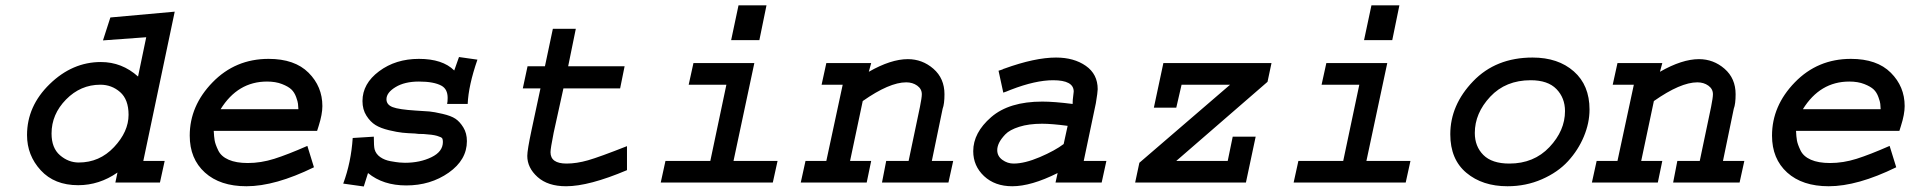

<svg xmlns="http://www.w3.org/2000/svg" viewBox="-20 -676 7073 711"><path d="M388.7 -611.3 627 -632.8 510.7 -80.1H589.8L572.3 0H407.2L415 -37.1Q347.7 9.8 269.5 9.8Q181.6 9.8 130.9 -45.4Q80.1 -100.6 80.1 -175.8Q80.1 -283.2 164.1 -364.7Q248 -446.3 353.5 -446.3Q431.6 -446.3 491.2 -392.6L521.5 -538.1L361.3 -526.4ZM456.1 -251Q456.1 -307.6 424.8 -335Q393.6 -362.3 351.6 -362.3Q278.3 -362.3 224.6 -307.6Q170.9 -252.9 170.9 -181.6Q170.9 -127.9 202.1 -101.1Q233.4 -74.2 271.5 -74.2Q348.6 -74.2 402.3 -131.3Q456.1 -188.5 456.1 -251Z M1118.2 -135.7 1142.6 -56.6Q999 13.7 892.6 13.7Q794.9 13.7 738.8 -37.1Q682.6 -87.9 682.6 -173.8Q682.6 -284.2 767.1 -371.1Q851.6 -458 974.6 -458Q1071.3 -458 1122.6 -406.7Q1173.8 -355.5 1173.8 -283.2Q1173.8 -252.9 1160.2 -210L1154.3 -191.4H771.5Q772.5 -169.9 774.9 -155.8Q777.3 -141.6 788.1 -119.1Q798.8 -96.7 826.7 -84.5Q854.5 -72.3 897.5 -72.3Q946.3 -72.3 995.6 -87.9Q1044.9 -103.5 1118.2 -135.7ZM796.9 -271.5H1085Q1084 -284.2 1083.5 -291.5Q1083 -298.8 1076.7 -316.4Q1070.3 -334 1059.1 -344.7Q1047.9 -355.5 1024.4 -364.7Q1001 -374 968.8 -374Q860.4 -374 796.9 -271.5Z M1679.7 -464.8 1748 -455.1Q1714.8 -359.4 1711.9 -291H1635.7Q1637.7 -298.8 1637.7 -313.5Q1637.7 -345.7 1615.2 -358.4Q1586.9 -374 1531.2 -374Q1478.5 -374 1444.8 -353.5Q1411.1 -333 1411.1 -308.6Q1411.1 -288.1 1434.1 -279.3Q1457 -270.5 1518.6 -266.6Q1553.7 -264.6 1570.3 -263.2Q1586.9 -261.7 1618.7 -254.4Q1650.4 -247.1 1666.5 -236.3Q1682.6 -225.6 1695.8 -204.1Q1709 -182.6 1709 -153.3Q1709 -84 1641.6 -36.6Q1574.2 10.7 1484.4 10.7Q1398.4 10.7 1342.8 -35.2L1327.1 14.6L1251 3.9Q1280.3 -75.2 1286.1 -165L1364.3 -169.9Q1364.3 -133.8 1367.2 -123Q1372.1 -105.5 1388.2 -94.2Q1404.3 -83 1426.3 -79.1Q1448.2 -75.2 1459.5 -74.2Q1470.7 -73.2 1479.5 -73.2Q1535.2 -73.2 1577.6 -93.8Q1620.1 -114.3 1620.1 -150.4Q1620.1 -159.2 1617.7 -163.6Q1615.2 -168 1598.6 -172.9Q1582 -177.7 1548.8 -179.7Q1526.4 -179.7 1516.6 -181.6Q1489.3 -182.6 1470.2 -184.6Q1451.2 -186.5 1420.4 -193.8Q1389.6 -201.2 1370.6 -212.9Q1351.6 -224.6 1336.9 -247.6Q1322.3 -270.5 1322.3 -301.8Q1322.3 -366.2 1383.8 -412.1Q1445.3 -458 1531.2 -458Q1619.1 -458 1662.1 -415Z M2027.3 -569.3H2112.3L2084 -430.7H2293L2276.4 -348.6H2066.4L2030.3 -184.6Q2018.6 -126 2018.6 -112.3Q2018.6 -70.3 2078.1 -70.3Q2115.2 -70.3 2157.7 -82.5Q2200.2 -94.7 2301.8 -134.8V-45.9Q2161.1 13.7 2076.2 13.7Q2008.8 13.7 1970.7 -20.5Q1932.6 -54.7 1932.6 -98.6Q1932.6 -120.1 1948.2 -193.4L1981.4 -348.6H1916L1933.6 -430.7H1998Z M2547.9 -442.4H2773.4L2696.3 -80.1H2859.4L2841.8 0H2426.8L2444.3 -80.1H2610.4L2669.9 -362.3H2530.3ZM2687.5 -527.3 2714.8 -656.2H2818.4L2792 -527.3Z M3040 -442.4H3206.1L3197.3 -410.2Q3279.3 -457 3341.8 -457Q3395.5 -457 3436.5 -421.4Q3477.5 -385.7 3477.5 -327.1Q3477.5 -291 3470.7 -273.4L3430.7 -80.1H3509.8L3492.2 0H3246.1L3261.7 -80.1H3344.7L3386.7 -280.3Q3393.6 -314.5 3393.6 -327.1Q3393.6 -346.7 3376.5 -358.9Q3359.4 -371.1 3335.9 -371.1Q3273.4 -371.1 3174.8 -301.8L3127.9 -80.1H3206.1L3189.5 0H2945.3L2962.9 -80.1H3040L3100.6 -362.3H3022.5Z M4038.1 -293.9 3993.2 -80.1H4077.1L4059.6 0H3888.7L3896.5 -35.2Q3798.8 13.7 3728.5 13.7Q3664.1 13.7 3624 -23.9Q3584 -61.5 3584 -116.2Q3584 -184.6 3650.4 -242.2Q3716.8 -299.8 3839.8 -299.8Q3883.8 -299.8 3952.1 -291Q3952.1 -306.6 3954.1 -319.3Q3956.1 -335 3956.1 -336.9Q3956.1 -378.9 3879.9 -378.9Q3814.5 -378.9 3723.6 -343.8Q3713.9 -339.8 3706.5 -336.9Q3699.2 -334 3695.3 -333L3677.7 -414.1Q3681.6 -415 3685.5 -416.5Q3689.5 -418 3692.4 -418.9Q3697.3 -421.9 3699.2 -421.9Q3812.5 -462.9 3890.6 -462.9Q3957 -462.9 4001 -432.1Q4044.9 -401.4 4044.9 -345.7Q4044.9 -335 4038.1 -293.9ZM3918.9 -142.6 3933.6 -210Q3875 -217.8 3838.9 -217.8Q3790 -217.8 3754.4 -206.5Q3718.8 -195.3 3702.6 -178.2Q3686.5 -161.1 3679.7 -147Q3672.9 -132.8 3672.9 -120.1Q3672.9 -97.7 3691.9 -84Q3710.9 -70.3 3733.4 -70.3Q3774.4 -70.3 3830.6 -94.2Q3886.7 -118.2 3918.9 -142.6Z M4288.1 -442.4H4688.5L4673.8 -373L4335.9 -80.1H4526.4L4544.9 -169.9H4629.9L4593.8 0H4183.6L4199.2 -73.2L4535.2 -362.3H4355.5L4335.9 -277.3H4252.9Z M4891.6 -442.4H5117.2L5040 -80.1H5203.1L5185.5 0H4770.5L4788.1 -80.1H4954.1L5013.7 -362.3H4874ZM5031.2 -527.3 5058.6 -656.2H5162.1L5135.7 -527.3Z M5655.3 -462.9Q5750 -462.9 5808.1 -411.6Q5866.2 -360.4 5866.2 -270.5Q5866.2 -220.7 5845.2 -170.4Q5824.2 -120.1 5786.6 -79.1Q5749 -38.1 5689.9 -12.2Q5630.9 13.7 5562.5 13.7Q5469.7 13.7 5410.2 -36.1Q5350.6 -85.9 5350.6 -178.7Q5350.6 -287.1 5435.1 -375Q5519.5 -462.9 5655.3 -462.9ZM5648.4 -378.9Q5555.7 -378.9 5498.5 -317.9Q5441.4 -256.8 5441.4 -183.6Q5441.4 -133.8 5473.1 -102.1Q5504.9 -70.3 5569.3 -70.3Q5660.2 -70.3 5717.8 -131.3Q5775.4 -192.4 5775.4 -264.6Q5775.4 -313.5 5743.7 -346.2Q5711.9 -378.9 5648.4 -378.9Z M5969.7 -442.4H6135.7L6127 -410.2Q6209 -457 6271.5 -457Q6325.2 -457 6366.2 -421.4Q6407.2 -385.7 6407.2 -327.1Q6407.2 -291 6400.4 -273.4L6360.4 -80.1H6439.5L6421.9 0H6175.8L6191.4 -80.1H6274.4L6316.4 -280.3Q6323.2 -314.5 6323.2 -327.1Q6323.2 -346.7 6306.2 -358.9Q6289.1 -371.1 6265.6 -371.1Q6203.1 -371.1 6104.5 -301.8L6057.6 -80.1H6135.7L6119.1 0H5875L5892.6 -80.1H5969.7L6030.3 -362.3H5952.1Z M6977.5 -135.7 7002 -56.6Q6858.4 13.7 6752 13.7Q6654.3 13.7 6598.1 -37.1Q6542 -87.9 6542 -173.8Q6542 -284.2 6626.5 -371.1Q6710.9 -458 6834 -458Q6930.7 -458 6981.9 -406.7Q7033.2 -355.5 7033.2 -283.2Q7033.2 -252.9 7019.5 -210L7013.7 -191.4H6630.9Q6631.8 -169.9 6634.3 -155.8Q6636.7 -141.6 6647.5 -119.1Q6658.2 -96.7 6686 -84.5Q6713.9 -72.3 6756.8 -72.3Q6805.7 -72.3 6855 -87.9Q6904.3 -103.5 6977.5 -135.7ZM6656.2 -271.5H6944.3Q6943.4 -284.2 6942.9 -291.5Q6942.4 -298.8 6936 -316.4Q6929.7 -334 6918.5 -344.7Q6907.2 -355.5 6883.8 -364.7Q6860.4 -374 6828.1 -374Q6719.7 -374 6656.2 -271.5Z"/></svg>

Font: Thabit-Bold-Oblique
Style: Bold Oblique
Weight: 700
Designer: Regenerated by Nadim Shaikli
Foundry: MAK Alagha
Version: 0.01